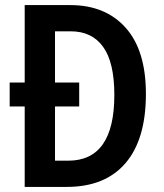

<svg xmlns="http://www.w3.org/2000/svg" viewBox="-20 -827 644 754"><path d="M256 -807Q394 -807 473.5 -718Q553 -629 553 -458Q553 -280 473 -186.5Q393 -93 242 -93H77V-409H18V-503H77V-807ZM258 -704H196V-503H291V-409H196V-196H248Q429 -196 429 -454Q429 -582 385 -643Q341 -704 258 -704Z"/></svg>

Font: Noto Sans Kannada UI Condensed SemiBold
Style: Regular
Weight: 600
Width: 3
Designer: Jelle Bosma - Monotype Design Team
Foundry: Monotype Imaging Inc.
Version: Version 2.005; ttfautohint (v1.8.4.7-5d5b)